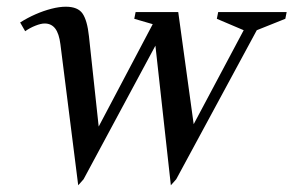

<svg xmlns="http://www.w3.org/2000/svg" viewBox="-20 -536 874 572"><path d="M213 16 160 -404Q156 -436 144.5 -451Q133 -466 113 -466Q102 -466 85.5 -459.5Q69 -453 55 -443L40 -469Q62 -483 86 -493.5Q110 -504 133.5 -510Q157 -516 176 -516Q212 -516 226 -495.5Q240 -475 245 -428L274 -159L435 -464L380 -480L384 -500H511L557 -166L706 -446L626 -480L630 -500H834L830 -480L745 -446L505 -2L489 16L443 -400L229 -2Z"/></svg>

Font: Wittgenstein
Style: Italic
Weight: 400
Italic angle: -11°
Designer: Jörg Drees
Foundry: Jörg Drees
Version: Version 1.500